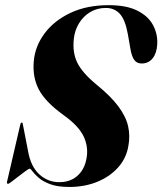

<svg xmlns="http://www.w3.org/2000/svg" viewBox="-20 -732 644 762"><path d="M255 10Q208.5 10 179.2 -1Q150 -12 133.5 -26.5Q117 -41 109.2 -51.8Q101.5 -62.5 98 -62.5Q94.5 -62.5 82 -53.5Q69.5 -44.5 54.5 -32.8Q39.5 -21 27.2 -11.8Q15 -2.5 12 -2.5Q9 -2.5 8 -4.8Q7 -7 8 -11L60 -235.5Q61.5 -241 62.5 -243.2Q63.5 -245.5 66 -245.5Q68.5 -245.5 69.5 -243.8Q70.5 -242 71 -237L91.5 -131.5Q102 -71.5 135.8 -40.2Q169.5 -9 215.5 -9Q244 -9 265.8 -19.8Q287.5 -30.5 302.2 -50.8Q317 -71 322.5 -99Q332.5 -145.5 312.8 -188.8Q293 -232 232.5 -275Q160.5 -327 134.5 -376Q108.5 -425 114 -488.5Q119 -548.5 156.8 -599.2Q194.5 -650 259.5 -680.8Q324.5 -711.5 411.5 -711.5Q483 -711.5 526.2 -689.2Q569.5 -667 588 -631.2Q606.5 -595.5 604 -555.5Q602 -520.5 585.5 -500.2Q569 -480 542 -480Q523 -480 512.8 -494.2Q502.5 -508.5 497.5 -538.5L487.5 -596Q477 -654 455.5 -677.2Q434 -700.5 400 -700.5Q365 -700.5 337.5 -683.8Q310 -667 293.2 -639Q276.5 -611 273 -578Q267 -524 286.5 -483.8Q306 -443.5 361.5 -397.5Q419.5 -350.5 449.8 -309.8Q480 -269 488.5 -230.8Q497 -192.5 489.5 -153Q481.5 -104 448.5 -67.2Q415.5 -30.5 365.5 -10.2Q315.5 10 255 10Z"/></svg>

Font: Fraunces 120pt
Style: Bold Italic
Weight: 700
Italic angle: -16°
Version: Version 1.000;[b76b70a41]